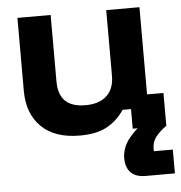

<svg xmlns="http://www.w3.org/2000/svg" viewBox="-51 -549 752 797"><g transform="rotate(-5 325.0 -150.0)"><path d="M266.7 9.2Q162.5 9.2 106.7 -45.8Q50.8 -100.8 50.8 -195.8V-500H189.2V-222.5Q189.2 -168.3 217.1 -141.2Q245 -114.2 300.8 -114.2Q358.3 -114.2 389.6 -143.3Q420.8 -172.5 420.8 -226.7V-500H559.2V-136.7H627.5V0H487.5V-81.7H452.5Q422.5 -37.5 379.6 -14.2Q336.7 9.2 266.7 9.2ZM525 200Q482.5 200 462.1 178.8Q441.7 157.5 441.7 119.2Q441.7 75 472.5 36.7Q503.3 -1.7 544.2 -26.7L627.5 0Q598.3 20.8 582.5 41.7Q566.7 62.5 566.7 89.2V100.8H645.8V200Z"/></g></svg>

Font: Funnel Display
Style: Bold
Weight: 700
Designer: NORD ID, Kristian Moeller
Foundry: Dicotype
Version: Version 1.000